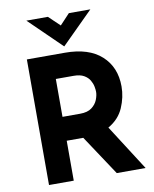

<svg xmlns="http://www.w3.org/2000/svg" viewBox="-101 -1032 888 1108"><g transform="rotate(-10 343.0 -478.5)"><path d="M318 -736Q457 -736 531.5 -668.5Q606 -601 606 -488Q606 -425 579.5 -364Q553 -303 490 -267L661 0H492L337 -234H240V0H95V-736ZM343 -374Q387 -374 411.5 -392.5Q436 -411 446 -436.5Q456 -462 456 -483Q456 -495 452.5 -513.5Q449 -532 438 -551Q427 -570 404.5 -583Q382 -596 344 -596H240V-374ZM257 -957 322 -895 380 -957H506L321 -773H320L131 -957Z"/></g></svg>

Font: Reem Kufi Ink
Style: Bold
Weight: 700
Designer: Khaled Hosny
Version: Version 1.002